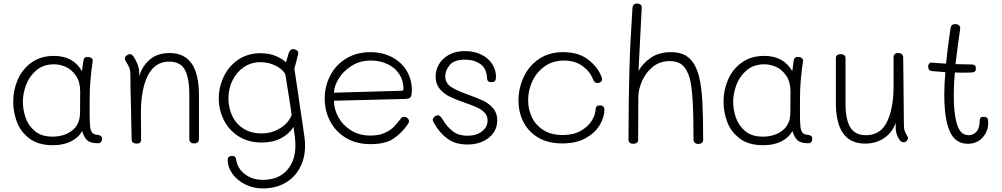

<svg xmlns="http://www.w3.org/2000/svg" viewBox="-20 -805 5608 1075"><path d="M551 -27Q551 -16 545 -9.5Q539 -3 529 -3Q489 -3 470.5 -17.5Q452 -32 440 -71Q418 -33 376 -12.5Q334 8 276 8Q193 8 143.5 -30.5Q94 -69 74 -124Q54 -179 54 -236Q54 -301 79.5 -359.5Q105 -418 156.5 -455Q208 -492 282 -492Q391 -492 439 -406L446 -459Q447 -472 452 -479Q457 -486 470 -486Q485 -486 493 -479Q501 -472 499 -463Q491 -410 486 -351Q482 -308 482 -235V-170Q482 -120 484.5 -96.5Q487 -73 496.5 -62Q506 -51 527 -50Q539 -48 545 -43.5Q551 -39 551 -27ZM429 -290Q429 -348 404 -383Q379 -418 346 -431.5Q313 -445 283 -445Q223 -445 183.5 -411.5Q144 -378 126 -329.5Q108 -281 108 -236Q108 -193 122.5 -148.5Q137 -104 174 -72Q211 -40 274 -40Q339 -40 383 -73.5Q427 -107 428 -171Q429 -220 429 -290Z M1094 -271V-29Q1094 -2 1068 -2Q1040 -2 1040 -28V-272Q1040 -369 1015 -414.5Q990 -460 927 -460Q809 -460 778 -287Q769 -238 769 -176L770 -22Q770 -1 744 -1Q732 -1 724.5 -7Q717 -13 717 -22Q715 -154 713 -221Q710 -310 710 -388Q710 -409 705.5 -421.5Q701 -434 693.5 -447Q686 -460 682 -466Q679 -471 679 -478Q679 -487 689 -494.5Q699 -502 708 -502Q718 -502 729 -487Q741 -466 750 -445.5Q759 -425 759 -401V-378Q776 -434 818 -471Q860 -508 930 -508Q1012 -508 1053 -449.5Q1094 -391 1094 -271Z M1676 -98Q1682 -61 1685 -36Q1688 -11 1688 10Q1688 81 1658.5 135.5Q1629 190 1575.5 220Q1522 250 1451 250Q1399 250 1354 228Q1309 206 1282 169Q1255 132 1255 89Q1255 68 1281 68Q1299 68 1302 87Q1309 138 1351 170Q1393 202 1451 202Q1538 202 1586 149Q1634 96 1634 10Q1634 -30 1623 -94Q1598 -54 1552.5 -30.5Q1507 -7 1446 -7Q1370 -7 1315.5 -42Q1261 -77 1233 -133.5Q1205 -190 1205 -253Q1205 -318 1233 -376.5Q1261 -435 1314 -471Q1367 -507 1438 -507Q1487 -507 1524 -491.5Q1561 -476 1581 -456L1588 -479Q1597 -511 1600 -516Q1608 -530 1620 -530Q1630 -530 1639.5 -524.5Q1649 -519 1650 -511Q1650 -505 1649 -501L1637 -453L1628 -421Q1641 -340 1665 -171Q1665 -174 1676 -98ZM1613 -162Q1604 -226 1588 -324L1578 -387Q1566 -415 1525.5 -436Q1485 -457 1439 -457Q1387 -457 1346 -429.5Q1305 -402 1282 -355.5Q1259 -309 1259 -254Q1259 -203 1279.5 -158Q1300 -113 1342 -85.5Q1384 -58 1445 -58Q1501 -58 1548.5 -87Q1596 -116 1613 -162Z M1798 -253Q1798 -322 1829 -382Q1860 -442 1918.5 -477.5Q1977 -513 2054 -513Q2121 -513 2174 -485.5Q2227 -458 2256.5 -409.5Q2286 -361 2286 -300Q2286 -272 2279.5 -262Q2273 -252 2248 -251L1850 -241Q1850 -193 1875 -148Q1900 -103 1946 -74.5Q1992 -46 2054 -46Q2101 -46 2133 -60.5Q2165 -75 2183.5 -93.5Q2202 -112 2227 -144Q2232 -151 2243 -151Q2253 -151 2261.5 -143.5Q2270 -136 2270 -126Q2270 -118 2263 -109Q2231 -62 2185 -30Q2139 2 2055 2Q1973 2 1915 -34Q1857 -70 1827.5 -128Q1798 -186 1798 -253ZM2231 -297Q2236 -297 2237.5 -300Q2239 -303 2239 -310Q2239 -354 2215.5 -390Q2192 -426 2150 -446Q2108 -466 2056 -466Q1995 -466 1948 -436Q1901 -406 1875.5 -363.5Q1850 -321 1850 -286Z M2410 -116Q2403 -128 2403 -133Q2403 -144 2414 -152.5Q2425 -161 2436 -159Q2441 -158 2447 -151.5Q2453 -145 2459 -135Q2484 -93 2516.5 -69Q2549 -45 2597 -45Q2647 -45 2678.5 -69.5Q2710 -94 2710 -131Q2710 -157 2693 -174.5Q2676 -192 2651 -203.5Q2626 -215 2582 -230Q2530 -248 2497.5 -264Q2465 -280 2442 -307.5Q2419 -335 2419 -377Q2419 -414 2438.5 -446.5Q2458 -479 2495 -499Q2532 -519 2584 -519Q2634 -519 2673.5 -500Q2713 -481 2735 -448Q2757 -415 2757 -375Q2757 -359 2751.5 -352Q2746 -345 2732 -345Q2718 -345 2712.5 -351Q2707 -357 2707 -367Q2705 -421 2670 -446Q2635 -471 2584 -471Q2523 -471 2498 -441Q2473 -411 2473 -378Q2473 -340 2505.5 -318.5Q2538 -297 2604 -274Q2657 -255 2688.5 -239.5Q2720 -224 2742 -197.5Q2764 -171 2764 -131Q2764 -72 2717 -34Q2670 4 2597 4Q2529 4 2484.5 -29Q2440 -62 2410 -116Z M2883 -242Q2883 -310 2911.5 -372.5Q2940 -435 2996.5 -474Q3053 -513 3133 -513Q3221 -513 3275.5 -469.5Q3330 -426 3349 -372Q3351 -368 3351 -361Q3351 -346 3333 -341Q3310 -336 3300 -361Q3285 -403 3242.5 -434.5Q3200 -466 3138 -466Q3076 -466 3030.5 -434Q2985 -402 2961 -351Q2937 -300 2937 -244Q2937 -191 2959 -146.5Q2981 -102 3024.5 -75.5Q3068 -49 3131 -49Q3191 -49 3232.5 -73Q3274 -97 3294 -130.5Q3314 -164 3315 -195Q3315 -204 3321 -209.5Q3327 -215 3338 -215Q3364 -215 3364 -190Q3364 -150 3338.5 -106Q3313 -62 3260 -32Q3207 -2 3129 -2Q3048 -2 2993 -35Q2938 -68 2910.5 -122.5Q2883 -177 2883 -242Z M3917 -21Q3917 -11 3909.5 -5Q3902 1 3890 1Q3878 1 3870.5 -5.5Q3863 -12 3863 -24Q3863 -159 3858 -242.5Q3853 -326 3841 -369Q3827 -417 3801 -440Q3775 -463 3731 -463Q3674 -463 3634 -430Q3594 -397 3574 -349.5Q3554 -302 3554 -261L3553 -20Q3553 -11 3545 -5.5Q3537 0 3525 0Q3513 0 3506 -6Q3499 -12 3499 -21Q3499 -234 3504 -414Q3508 -561 3521 -758Q3522 -772 3528 -778.5Q3534 -785 3547 -785Q3560 -785 3567 -779Q3574 -773 3573 -762L3555 -408Q3579 -451 3624.5 -482Q3670 -513 3737 -513Q3802 -513 3839 -479.5Q3876 -446 3894 -376Q3908 -319 3912.5 -236Q3917 -153 3917 -21Z M4528 -27Q4528 -16 4522 -9.5Q4516 -3 4506 -3Q4466 -3 4447.5 -17.5Q4429 -32 4417 -71Q4395 -33 4353 -12.5Q4311 8 4253 8Q4170 8 4120.5 -30.5Q4071 -69 4051 -124Q4031 -179 4031 -236Q4031 -301 4056.5 -359.5Q4082 -418 4133.5 -455Q4185 -492 4259 -492Q4368 -492 4416 -406L4423 -459Q4424 -472 4429 -479Q4434 -486 4447 -486Q4462 -486 4470 -479Q4478 -472 4476 -463Q4468 -410 4463 -351Q4459 -308 4459 -235V-170Q4459 -120 4461.5 -96.5Q4464 -73 4473.5 -62Q4483 -51 4504 -50Q4516 -48 4522 -43.5Q4528 -39 4528 -27ZM4406 -290Q4406 -348 4381 -383Q4356 -418 4323 -431.5Q4290 -445 4260 -445Q4200 -445 4160.5 -411.5Q4121 -378 4103 -329.5Q4085 -281 4085 -236Q4085 -193 4099.5 -148.5Q4114 -104 4151 -72Q4188 -40 4251 -40Q4316 -40 4360 -73.5Q4404 -107 4405 -171Q4406 -220 4406 -290Z M5064 -32Q5064 -24 5056 -16Q5048 -8 5040 -8Q5023 -8 5009.5 -33Q4996 -58 4995 -86V-117Q4975 -62 4929.5 -31.5Q4884 -1 4824 -1Q4660 -1 4660 -229V-481Q4660 -491 4667.5 -496.5Q4675 -502 4686 -502Q4698 -502 4706 -496.5Q4714 -491 4714 -481V-227Q4714 -135 4741 -91.5Q4768 -48 4828 -48Q4911 -48 4947 -124Q4983 -200 4983 -322V-483Q4983 -508 5009 -508Q5022 -508 5029.5 -501.5Q5037 -495 5037 -483L5041 -103Q5041 -83 5046 -70.5Q5051 -58 5057.5 -47Q5064 -36 5064 -32Z M5513 -118Q5513 -70 5481.5 -35Q5450 0 5399 0Q5328 0 5297.5 -70Q5267 -140 5267 -273Q5267 -335 5273 -401L5198 -407Q5177 -409 5177 -432Q5177 -444 5183.5 -450Q5190 -456 5202 -454Q5247 -450 5277 -449Q5284 -526 5302 -647Q5304 -659 5310 -664.5Q5316 -670 5329 -670Q5342 -670 5349.5 -663Q5357 -656 5356 -644Q5343 -556 5330 -446Q5396 -444 5421 -444Q5444 -444 5444 -423Q5444 -410 5438.5 -405Q5433 -400 5418 -399L5370 -398L5326 -399Q5320 -333 5320 -270Q5320 -169 5338.5 -108.5Q5357 -48 5403 -48Q5428 -48 5446 -66.5Q5464 -85 5465 -125Q5465 -138 5469 -144.5Q5473 -151 5488 -151Q5502 -151 5507.5 -144Q5513 -137 5513 -118Z"/></svg>

Font: Mali Light
Style: Regular
Weight: 300
Designer: Kitiyaporn Chalermlarp | Katatrad Aksorn Co.,Ltd.
Foundry: Cadson Demak Co.,Ltd.
Version: Version 1.000; ttfautohint (v1.6)